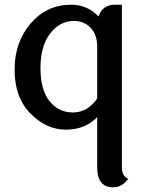

<svg xmlns="http://www.w3.org/2000/svg" viewBox="-20 -542 610 816"><path d="M393 -344Q393 -395 365 -424Q337 -453 295 -453Q234 -453 193 -399.5Q152 -346 152 -253Q152 -160 190.5 -112Q229 -64 290 -64Q351 -64 393 -123ZM498 -522V170Q498 206 525 218Q499 254 461 254Q393 254 393 169V-44Q342 9 259.5 9Q177 9 109.5 -59.5Q42 -128 42 -245.5Q42 -363 110.5 -442.5Q179 -522 282 -522Q351 -522 399 -472Q415 -522 470 -522Z"/></svg>

Font: Laila Medium
Style: Regular
Weight: 500
Designer: Hitesh Malaviya
Foundry: Indian Type Foundry
Version: Version 1.302;PS 1.0;hotconv 1.0.78;makeotf.lib2.5.61930; tt